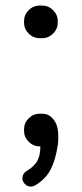

<svg xmlns="http://www.w3.org/2000/svg" viewBox="-20 -522 294 690"><path d="M60.5 118.2Q60.5 102.5 75.2 92.8Q101.6 77.1 113.3 57.6Q125 38.1 125 3.9H122.1Q99.6 3.9 83 -12.7Q66.4 -29.3 66.4 -51.8V-57.6Q66.4 -80.1 83 -96.7Q99.6 -113.3 122.1 -113.3H131.8Q153.3 -113.3 168.5 -97.2Q183.6 -81.1 187.5 -57.6Q189.5 -47.9 189.5 -28.3Q189.5 -9.8 187.5 0Q179.7 52.7 162.1 86.9Q144.5 121.1 107.4 143.6Q99.6 148.4 89.8 148.4Q78.1 148.4 69.3 139.2Q60.5 129.9 60.5 118.2ZM66.4 -446.3Q66.4 -468.8 83 -485.4Q99.6 -502 122.1 -502H131.8Q154.3 -502 170.9 -485.4Q187.5 -468.8 187.5 -446.3V-440.4Q187.5 -418 170.9 -401.4Q154.3 -384.8 131.8 -384.8H122.1Q99.6 -384.8 83 -401.4Q66.4 -418 66.4 -440.4Z"/></svg>

Font: jf-openhuninn-2.0
Style: Regular
Weight: 400
Designer: [Kosugi Maru]
Designed by MOTOYA      

[Varela Round]
Joe Prince (Latin component); Avraham Cornfeld (Hebrew component)
Foundry: justfont CO.,LTD.
Version: 2.0